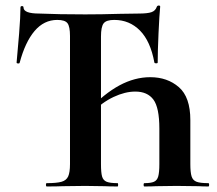

<svg xmlns="http://www.w3.org/2000/svg" viewBox="-20 -674 785 694"><path d="M149 -12Q185 -12 202.5 -17Q220 -22 226.5 -36.5Q233 -51 233 -81V-544Q233 -578 224 -590Q215 -602 187 -602Q139 -602 105 -562Q71 -522 51 -447Q50 -444 45 -444.5Q40 -445 40 -448Q44 -488 49 -551.5Q54 -615 54 -647Q54 -652 59.5 -652Q65 -652 65 -647Q65 -625 122 -625Q191 -622 288 -622Q347 -622 413 -624L481 -625Q513 -625 527.5 -630Q542 -635 547 -650Q549 -654 554 -654Q559 -654 559 -650Q556 -620 553 -554Q550 -488 550 -448Q550 -445 544.5 -445Q539 -445 538 -448Q524 -525 486 -563.5Q448 -602 393 -602Q364 -602 354.5 -589.5Q345 -577 345 -542V-81Q345 -50 349 -36Q353 -22 365.5 -17Q378 -12 405 -12Q407 -12 407 -6Q407 0 405 0Q375 0 358 -1L288 -2L207 -1Q186 0 149 0Q146 0 146 -6Q146 -12 149 -12ZM502 -12Q525 -12 536.5 -17Q548 -22 552 -36.5Q556 -51 556 -81V-209Q556 -285 534.5 -314Q513 -343 469 -343Q432 -343 390.5 -323.5Q349 -304 310 -265L298 -274Q357 -336 412 -365.5Q467 -395 523 -395Q585 -395 626.5 -359Q668 -323 668 -240V-81Q668 -51 672.5 -36.5Q677 -22 690.5 -17Q704 -12 733 -12Q736 -12 736 -6Q736 0 733 0Q712 0 698 -1L618 -2L544 -1Q528 0 502 0Q499 0 499 -6Q499 -12 502 -12Z"/></svg>

Font: Cormorant Unicase
Style: Bold
Weight: 700
Designer: Christian Thalmann (Catharsis Fonts)
Foundry: Catharsis Fonts
Version: Version 4.000